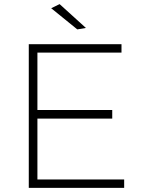

<svg xmlns="http://www.w3.org/2000/svg" viewBox="-20 -914 687 934"><path d="M270 -894 229 -874 356 -771 398 -778ZM120 -699V0H584V-41H162V-337H526V-379H162V-658H571V-699Z"/></svg>

Font: Montserrat arm ExtraLight
Style: Regular
Weight: 275
Designer: Julieta Ulanovsky
Foundry: Julieta Ulanovsky
Version: Version 6.000;PS 006.000;hotconv 1.0.88;makeotf.lib2.5.64775